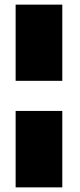

<svg xmlns="http://www.w3.org/2000/svg" viewBox="-20 -731 344 829"><path d="M47.5 78V-252H249V78ZM47.5 -382V-711H249V-382Z"/></svg>

Font: Anybody UltraExpanded ExtraBold
Style: Regular
Weight: 800
Width: 9
Designer: Tyler Finck
Foundry: Etcetera Type Company
Version: Version 1.010; ttfautohint (v1.8.3) -l 8 -r 50 -G 200 -x 14 